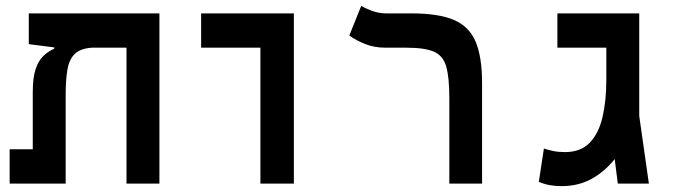

<svg xmlns="http://www.w3.org/2000/svg" viewBox="-20 -632 2384 661"><path d="M528.8 0H415.5V-467.8H295.4Q255.9 -464.8 236.8 -445.8Q217.8 -426.8 211.9 -391.6Q206.1 -356.4 206.1 -305.2V0H13.2V-118.2H92.8V-314.5Q92.8 -363.8 102.3 -393.1Q111.8 -422.4 128.7 -438.7Q145.5 -455.1 167 -464.4V-468.8L79.1 -480V-585.9H528.8Z M876.5 0V-467.8H672.4V-585.9H991.7V0Z M1639.6 -346.2V0H1526.9V-294.9Q1526.9 -365.7 1516.1 -403.1Q1505.4 -440.4 1473.9 -454.1Q1442.4 -467.8 1379.9 -467.8H1307.6Q1268.6 -467.8 1236.8 -480.5Q1205.1 -493.2 1182.6 -509.8L1223.6 -611.8Q1234.9 -604.5 1259.3 -595.2Q1283.7 -585.9 1309.1 -585.9H1397Q1490.2 -585.9 1543 -563.2Q1595.7 -540.5 1617.7 -488Q1639.6 -435.5 1639.6 -346.2Z M1913.6 8.8Q1892.6 8.8 1873.8 5.6Q1855 2.4 1835 -5.9L1852.5 -120.6Q1867.2 -115.7 1884.8 -112.1Q1902.3 -108.4 1924.8 -108.4Q1979.5 -108.4 2010.5 -140.9Q2041.5 -173.3 2054.4 -229.5Q2067.4 -285.6 2067.4 -356.4V-467.8H1898.9V-585.9H2180.7V-232.9L2213.9 0H2106.9L2096.2 -84.5Q2063 -42 2017.3 -16.6Q1971.7 8.8 1913.6 8.8Z"/></svg>

Font: Cascadia Code SemiBold
Style: Regular
Weight: 600
Monospace: yes
Designer: Aaron Bell
Foundry: Saja Typeworks
Version: Version 2404.023; ttfautohint (v1.8.4)